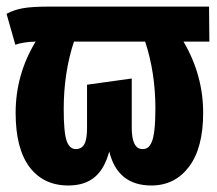

<svg xmlns="http://www.w3.org/2000/svg" viewBox="-20 -551 664 587"><path d="M620.1 -423.8H541Q601.1 -321.8 601.1 -206.1Q601.1 -98.6 557.9 -41.3Q514.6 16.1 442.9 16.1Q339.4 16.1 314 -87.9Q299.8 -34.7 269.3 -9.3Q238.8 16.1 189 16.1Q112.8 16.1 70.3 -40.3Q27.8 -96.7 27.8 -206.1Q27.8 -322.8 88.9 -423.8Q50.8 -422.9 26.9 -414.1L0 -508.8Q22.5 -521 50.3 -525.9Q78.1 -530.8 127.9 -530.8H619.1ZM455.1 -219.2Q455.1 -328.6 423.8 -423.8H206.1Q174.8 -328.6 174.8 -217.8Q174.8 -146.5 183.6 -120.8Q192.4 -95.2 211.9 -95.2Q229 -95.2 237.5 -109.6Q246.1 -124 246.1 -160.2V-292L382.8 -311V-160.2Q382.8 -95.2 416 -95.2Q425.3 -95.2 431.6 -99.6Q438 -104 443.6 -116.2Q449.2 -128.4 452.1 -154.1Q455.1 -179.7 455.1 -219.2Z"/></svg>

Font: Fira Sans Compressed
Style: Bold
Weight: 700
Width: 1
Designer: Carrois Corporate & Edenspiekermann AG
Foundry: Carrois Corporate GbR & Edenspiekermann AG
Version: Version 4.203;PS 004.203;hotconv 1.0.88;makeotf.lib2.5.64775